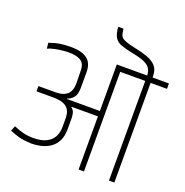

<svg xmlns="http://www.w3.org/2000/svg" viewBox="-185 -1276 1388 1443"><g transform="rotate(20 509.0 -555.0)"><path d="M601 0V-425H391L390 -421Q410 -406 415 -384.5Q420 -363 420 -340V-257Q420 -200 400.5 -162Q381 -124 348.5 -102Q316 -80 277 -71Q238 -62 198 -62Q135 -65 98.5 -75Q62 -85 24 -101L41 -142Q82 -124 119 -115Q156 -106 198 -106Q265 -106 304.5 -127Q344 -148 361 -182.5Q378 -217 378 -257V-328Q378 -369 364 -392.5Q350 -416 328 -427Q306 -438 281.5 -441Q257 -444 236 -444H103V-486H236Q284 -486 310.5 -499.5Q337 -513 348 -532.5Q359 -552 361.5 -571Q364 -590 364 -602L362 -707Q361 -762 326.5 -782Q292 -802 233 -802Q213 -802 183 -799Q153 -796 122 -789.5Q91 -783 66 -772L61 -817Q107 -834 146.5 -840Q186 -846 233 -846Q281 -846 314.5 -836.5Q348 -827 368.5 -809Q389 -791 398 -765.5Q407 -740 407 -707V-583Q407 -528 385.5 -503.5Q364 -479 338 -472V-468H601V-840H844Q843 -871 830.5 -893Q818 -915 784.5 -931.5Q751 -948 686 -960Q626 -972 589.5 -985Q553 -998 535.5 -1026Q518 -1054 514 -1110H556Q559 -1087 562 -1071.5Q565 -1056 575.5 -1044.5Q586 -1033 611.5 -1023.5Q637 -1014 684 -1004Q745 -992 790.5 -975.5Q836 -959 861.5 -930Q887 -901 887 -850V-840H1018V-797H887V0H844V-797H644V0Z"/></g></svg>

Font: Matangi Light
Style: Regular
Weight: 300
Designer: Prashant Pant
Foundry: The Graphic Ant
Version: Version 3.002